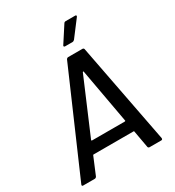

<svg xmlns="http://www.w3.org/2000/svg" viewBox="-209 -1011 1029 1132"><g transform="rotate(-30 305.5 -445.5)"><path d="M462 -8 441 -125Q441 -128 438 -128H165Q162 -128 161 -125L112 -8Q107 0 99 0H20Q15 0 13.5 -3Q12 -6 14 -11L310 -692Q315 -700 323 -700H420Q423 -700 426 -698Q429 -696 430 -692L561 -11V-9Q561 0 552 0H472Q469 0 466 -2Q463 -4 462 -8ZM199 -204H422Q424 -204 425.5 -205.5Q427 -207 426 -209L359 -580Q359 -582 357 -582Q355 -582 353 -580L195 -209Q194 -207 195.5 -205.5Q197 -204 199 -204ZM333 -776 403 -884Q407 -891 416 -891H481Q486 -891 487.5 -887.5Q489 -884 485 -879L403 -771Q396 -764 390 -764H339Q333 -764 331 -767.5Q329 -771 333 -776Z"/></g></svg>

Font: Barlow Medium
Style: Italic
Weight: 500
Italic angle: -7°
Designer: Jeremy Tribby
Foundry: Tribby Type
Version: Version 1.408